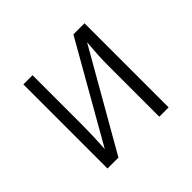

<svg xmlns="http://www.w3.org/2000/svg" viewBox="-127 -683 844 844"><g transform="rotate(-45 295.0 -261.5)"><path d="M485 0H427V-324Q427 -376 434 -456L173 0H105V-523H162V-216Q162 -149 157 -69L416 -523H485Z"/></g></svg>

Font: Fira Sans Light
Style: Regular
Weight: 300
Designer: bBox Type GmbH & Carrois Corporate GbR & Edenspiekermann AG
Foundry: bBox Type GmbH & Carrois Corporate GbR & Edenspiekermann AG
Version: Version 4.301